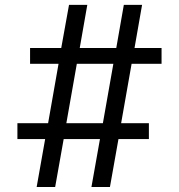

<svg xmlns="http://www.w3.org/2000/svg" viewBox="-20 -750 718 770"><path d="M49.8 -192.4V-255.9H172.9L214.8 -494.1H100.6V-557.6H225.6L256.8 -730.5H330.1L299.8 -557.6H446.3L476.6 -730.5H549.8L519.5 -557.6H627.9V-494.1H507.8L465.8 -255.9H577.1V-192.4H455.1L420.9 0H346.7L380.9 -192.4H235.4L201.2 0H127L161.1 -192.4ZM434.6 -494.1H288.1L246.1 -255.9H392.6Z"/></svg>

Font: Mgen+ 1c regular
Style: Regular
Weight: 400
Designer: [Source Han Sans]
Ryoko NISHIZUKA  (kana & ideographs); Paul D. Hunt (Latin, Greek & Cyrillic); Wenlong ZHANG  (bopomofo
Version: Version 1.059.20150602